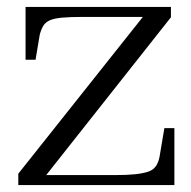

<svg xmlns="http://www.w3.org/2000/svg" viewBox="-20 -536 552 556"><path d="M102 -14 85 -29H314Q349 -29 372 -31.5Q395 -34 409.5 -39Q424 -44 431.5 -55Q439 -66 442 -82L456 -165H485V0H33V-33L404 -500L418 -487H219Q184 -487 161 -485Q138 -483 125 -477.5Q112 -472 105.5 -461.5Q99 -451 95 -435L83 -363H54V-516H475V-486Z"/></svg>

Font: Roboto Serif 120pt Expanded Light
Style: Regular
Weight: 300
Width: 7
Designer: Greg Gazdowicz
Foundry: Commercial Type
Version: Version 1.008